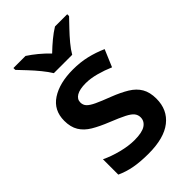

<svg xmlns="http://www.w3.org/2000/svg" viewBox="-230 -855 954 954"><g transform="rotate(-45 246.5 -378.0)"><path d="M450 -156Q450 -78 394 -34Q338 10 229 10Q171 10 128.5 2Q86 -6 49 -23V-131Q88 -112 137 -99.5Q186 -87 227 -87Q281 -87 305 -103Q329 -119 329 -146Q329 -163 318.5 -176.5Q308 -190 280.5 -204Q253 -218 203 -238Q153 -258 118.5 -278.5Q84 -299 66 -328.5Q48 -358 48 -402Q48 -476 106 -514Q164 -552 259 -552Q310 -552 354.5 -541.5Q399 -531 442 -512L404 -422Q367 -438 328 -448.5Q289 -459 256 -459Q213 -459 191 -446Q169 -433 169 -410Q169 -392 180.5 -379.5Q192 -367 219.5 -354Q247 -341 297 -322Q346 -303 380.5 -282Q415 -261 432.5 -231Q450 -201 450 -156ZM433 -766V-753Q415 -734 390.5 -708.5Q366 -683 343.5 -656Q321 -629 308 -606H179Q165 -629 143 -656Q121 -683 97 -708.5Q73 -734 55 -753V-766H140Q166 -749 191.5 -728Q217 -707 242 -681Q269 -707 295 -728.5Q321 -750 347 -766Z"/></g></svg>

Font: Noto Sans Cherokee SemiBold
Style: Regular
Weight: 600
Designer: Monotype Design Team
Foundry: Monotype Imaging Inc.
Version: Version 2.001; ttfautohint (v1.8.4.7-5d5b)